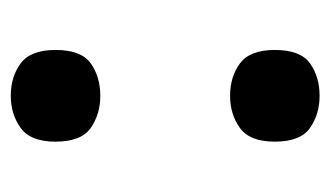

<svg xmlns="http://www.w3.org/2000/svg" viewBox="-144 -440 593 344"><g transform="rotate(90 152.0 -268.5)"><path d="M152.1 -384.7Q118.2 -384.7 94.1 -402.4Q70 -420.1 70 -464.9Q70 -510.8 94.1 -528Q118.2 -545.1 152.1 -545.1Q185.1 -545.1 209.7 -527.9Q234.3 -510.8 234.3 -464.8Q234.3 -419.9 209.7 -402.3Q185.1 -384.7 152.1 -384.7ZM152.1 8.2Q118.2 8.2 94.1 -9.5Q70 -27.2 70 -72Q70 -118 94.1 -135.1Q118.2 -152.2 152.1 -152.2Q185.1 -152.2 209.7 -135.1Q234.3 -118 234.3 -71.9Q234.3 -27.1 209.7 -9.5Q185.1 8.2 152.1 8.2Z"/></g></svg>

Font: Noto Serif Hebrew
Style: Regular
Weight: 400
Designer: Monotype Design Team
Foundry: Monotype Imaging Inc.
Version: Version 2.003